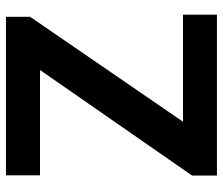

<svg xmlns="http://www.w3.org/2000/svg" viewBox="-72 -679 751 647"><g transform="rotate(-90 303.5 -355.5)"><path d="M577.6 -114.3V0H35.6V-84L391.1 -596.2H36.1V-710.9H570.3V-629.4L216.8 -114.3Z"/></g></svg>

Font: Vazirmatn UI
Style: Bold
Weight: 700
Designer: Saber Rastikerdar
Foundry: Saber Rastikerdar
Version: Version 33.003